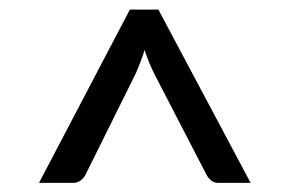

<svg xmlns="http://www.w3.org/2000/svg" viewBox="-20 -738 620 411"><path d="M516.5 -346.5H447.5Q438.5 -346.5 432.2 -351.5Q426 -356.5 422 -364L310 -580.5Q297 -607 289.5 -631Q282 -606.5 270.5 -580.5L163 -364Q159.5 -357 152.8 -351.8Q146 -346.5 136 -346.5H63.5L258 -717.5H319Z"/></svg>

Font: Lato Medium
Style: Regular
Weight: 500
Designer: Lukasz Dziedzic
Foundry: tyPoland Lukasz Dziedzic
Version: Version 2.006; 2014-01-15